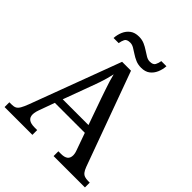

<svg xmlns="http://www.w3.org/2000/svg" viewBox="-243 -1045 1191 1191"><g transform="rotate(45 352.5 -449.5)"><path d="M0 0V-42H19Q39 -42 51 -48Q63 -54 73 -71Q83 -88 95 -120L317 -714H395L621 -95Q629 -74 638 -62.5Q647 -51 660 -46.5Q673 -42 692 -42H705V0H430V-42H453Q483 -42 498 -53.5Q513 -65 513 -90Q513 -96 512 -101.5Q511 -107 509.5 -113.5Q508 -120 505 -127L465 -239H202L164 -134Q161 -126 159 -118Q157 -110 156 -103.5Q155 -97 155 -91Q155 -66 171.5 -54Q188 -42 221 -42H244V0ZM221 -289H447L385 -464Q375 -494 365.5 -521Q356 -548 348.5 -573Q341 -598 335 -622Q330 -598 323.5 -575.5Q317 -553 309 -528.5Q301 -504 289 -473ZM426 -771Q399 -771 377 -780.5Q355 -790 336.5 -802.5Q318 -815 301.5 -824.5Q285 -834 269 -834Q239 -834 231 -817.5Q223 -801 220 -781H175Q177 -812 188.5 -838.5Q200 -865 222.5 -882Q245 -899 281 -899Q308 -899 329.5 -889.5Q351 -880 369.5 -867.5Q388 -855 404.5 -845.5Q421 -836 437 -836Q466 -836 474.5 -852.5Q483 -869 486 -889H531Q529 -859 517.5 -832Q506 -805 484 -788Q462 -771 426 -771Z"/></g></svg>

Font: Noto Serif Bengali
Style: Regular
Weight: 400
Designer: Juan Bruce, Universal Thirst, Indian Type Foundry and the Monotype Design Team.
Foundry: Monotype Imaging Inc.
Version: Version 2.003